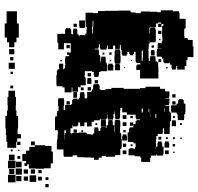

<svg xmlns="http://www.w3.org/2000/svg" viewBox="-136 -758 843 817"><g transform="rotate(-90 285.5 -349.5)"><path d="M594 -691H534V-701H514V-710H493V-732H514V-741H534V-751H594V-743H602H646V-699H602H594ZM91 -684H77V-698H91V-702H65V-740H91V-744H119V-746H147V-748H201V-741H224V-738H246V-739H282V-735H308V-707H282V-703H246V-704H224V-701H201V-694H147V-696H123V-682H105V-698H91ZM10 -705H-22V-737H10ZM-50 -705H-82V-737H-50ZM427 -708H401V-734H427ZM36 -709H12V-733H36ZM-25 -710H-47V-732H-25ZM485 -710H463V-732H485ZM451 -714H437V-728H451ZM330 -715H318V-727H330ZM389 -716H379V-726H389ZM58 -717H50V-725H58ZM-23 -678H-49V-704H-23ZM6 -679H-18V-703H6ZM-55 -680H-77V-702H-55ZM30 -685H18V-697H30ZM57 -688H51V-694H57ZM49 -546H-1V-555H-22V-583H-24V-619H-23V-648H-5V-655H-12V-667H0V-660H9V-676H39V-660H53V-646H69V-623H76V-579H73V-552H49ZM-27 -652H-45V-670H-27ZM-57 -652H-75V-670H-57ZM-52 -617H-80V-645H-52ZM-27 -622H-45V-640H-27ZM92 -623H76V-639H92ZM-58 -593H-74V-609H-58ZM-29 -594H-43V-608H-29ZM-89 -564H-103V-578H-89ZM-60 -565H-72V-577H-60ZM70 -75H38V-77H32V-105H38V-107H70V-108H67H60V-107H32V-128H31H23V-132H5V-170H23V-174H29V-198H33V-224H59V-220H63V-202H59V-198H63V-196H69V-193H71V-194H84V-203H90V-227H97V-228H131V-222H147V-219H152V-204H159V-218H173V-204H159V-203H166V-194H179V-190H183V-175H186V-191H191V-194H206V-231H232H224H216V-251H224H235V-259H222V-260H215V-282H222V-283H216V-284H209V-288H191V-290H185V-312H191V-314H206V-316H189V-320H185V-342H189V-343H186V-347H182V-371H176V-381H164H156V-401H164H173V-412H157V-430H173V-438H161V-441H156V-461H161V-463H148V-471H134V-472H128V-467H122V-465H128V-437H130V-405H127V-400H119H123V-382H119V-378H110H123V-374H127V-370H145V-369H152V-353H145V-352H137V-344H149V-341H154V-321H149V-318H137H153H161V-311H176V-310H183V-292H176V-291H161V-284H153H134V-282H154V-283H178V-281H184V-261H178V-259H154V-260H133V-261H129V-256H122V-255H102V-253H66V-255H60V-260H58V-259H34V-281V-282H27V-320H30V-338H23V-351H14V-371H23V-384H24V-413H25V-442H33V-462H27V-500H34V-501H58V-529H94V-528H101V-526H121V-524H122V-525H140V-537H192V-536H199V-529H214V-528H221V-522H237H243V-524H269V-523H276V-499H269V-498H243V-500H237H226V-494H239H247V-468H245H251V-464H269V-461H274V-441H269V-438H273V-435H278V-431H296V-429H302V-413H296V-411H278V-407H273V-404H277V-400H295H303V-382H295H286H307V-380H313V-375H330V-373H336V-349H330V-347H313V-342H311V-322H315V-297H320V-245H316V-219V-203V-176H319V-152H325V-90H316V-69H309V-68H305V-50H283V-52H277V-67H275V-50H253V-52H247V-67H244V-51H236H219V-46H214V-43H178V-48H153V-49H132H124V-73H132H148V-78H131V-79H124V-100H123H115V-106H99V-108H98V-107H70V-101H86V-99H92V-83H86V-81H70ZM408 -97H360V-127V-175H396V-191H416V-187H420V-175H416V-174H426V-191H431V-194H453H473V-201H464V-204H459V-218H464V-221H473V-229H462V-232H457V-250H462V-253H481V-256H488V-257H503V-261H486V-281H500V-290H485V-312H500V-316H489V-318H483V-344H489V-346H506V-350H493V-352H487V-368H484V-351H477V-350H460V-345H453V-344H433V-342H428V-341H446V-340H453V-322H446V-321H428V-317H421V-316H391V-343H388V-350H373V-352H367V-370H373V-372H388V-379H391V-406V-410H373V-411H367V-408H361V-406H331V-428H323V-439H304V-463H322V-466H301V-496H322V-505H327V-530H334V-531H374V-529H394V-526H399V-519H405V-520H423V-502H405V-503H399V-500H403V-494H419V-492H423V-494H449V-492H455V-477H461V-486H471V-476H470V-470H485H510V-497H511V-499H492H484V-523H492H511V-526H518V-527H550V-495V-494H569V-491H574V-471H569V-468H550V-465H548V-460H565V-459H572V-443H565V-442H548V-437H543V-434H539V-432H545V-410H539V-409H544V-408H551V-403H568V-402H575V-380H568V-379H551V-376H579V-374H599V-372H602V-375H610H638V-354H647V-325H648V-295V-266H649V-216H643V-214H641V-194H638V-172H645V-130H644V-101H642V-87H650V-35H646V-9H640V-7H614V19H574V15H570V13H542V12H541V14H532V27H527V30H524V49H497V52H451V27H438V22H413V15H398V-17H413V-21H404V-23H398V-39H404V-41H419V-48H429V-50H425V-72H429V-76H445V-82H451V-84H453V-104H479V-103H486V-84H487V-100H505V-98H511V-84H505V-83H518V-80H523H536V-81H576H584V-76H592V-84H579V-98H593V-85H598V-99H594V-107H580V-111H576V-131H580V-133H576V-135H570V-136H551V-134H547H569V-132H575V-110H569V-108H547H521V-109H514V-133H521V-134H509V-138H491V-139H484V-140H478V-139H456H449V-138H435V-133H448V-132H455V-110H448V-109H433V-102H429V-98H408ZM439 -508H433V-514H439ZM121 -496H101V-495H128V-490H134V-491H140V-497H122V-498H121ZM263 -474H249V-488H263ZM503 -474H489V-488H503ZM294 -443H278V-459H294H302V-443H294ZM143 -444H129V-458H143ZM593 -444H579V-458H593ZM607 -408H581V-410H575V-432H581V-434H607ZM322 -415H310V-427H322ZM140 -417H132V-425H140ZM640 -375H608V-376H601V-377H580V-380H575V-402H580V-405H601V-406H608V-407H640ZM355 -382H337V-400H355V-399H362V-383H355ZM383 -384H369V-398H383ZM323 -384H309V-398H323ZM353 -354H339V-368H353ZM170 -357H162V-365H170ZM177 -320H155V-342H177V-341H184V-321H177ZM470 -327H462V-335H470ZM418 -289H394V-313H418V-310H423V-292H418ZM471 -296H461V-306H471ZM439 -298H433V-304H439ZM457 -258H431V-259H424V-283H431V-284H457V-283H478V-281H484V-261H478V-259H457ZM417 -260H395V-282H417V-280H423V-262H417ZM215 -260H193V-262H187V-280H193V-282H215ZM116 -231H96V-251H116V-249H122V-233H116ZM204 -233H188V-249H204ZM174 -233H158V-249H174ZM54 -233H38V-249H54ZM83 -234H69V-248H83ZM141 -236H131V-246H141ZM408 -239H404V-243H408ZM201 -206H191V-216H201ZM80 -207H72V-215H80ZM438 -209H434V-213H438ZM478 -163V-162H484V-163H491H478V-168H453H435V-164H449V-163H456ZM218 -165V-163H232V-168H221H214V-165ZM218 -137H214V-136H231V-139H218ZM198 -132H211V-133H198ZM474 -113H458V-129H474V-128H481V-114H474ZM501 -116H491V-126H501ZM208 -109H211V-110H193V-106H208ZM563 -84H549V-98H563ZM112 -85H100V-97H112ZM442 -85H430V-97H442ZM529 -88H523V-94H529ZM219 -71H232V-73H219ZM86 -51H66V-71H86V-69H92V-53H86ZM54 -53H38V-69H54ZM110 -57H102V-65H110ZM409 -58H403V-64H409ZM253 18H215V17H208V13H190V12H183V-14H190V-15H208V-19H215V-20H222H215V-42H222V-43H246V-20H253V-13H268V-9H272V7H268V11H253ZM175 -22H157V-40H175V-39H182V-23H175ZM263 -24H249V-38H263ZM293 -24H279V-38H293ZM81 -26H71V-36H81ZM110 -27H102V-35H110ZM200 -27H192V-35H200ZM49 -28H43V-34H49ZM535 -16H532ZM170 3H162V-5H170ZM109 2H103V-4H109Z"/></g></svg>

Font: Rubik Storm
Style: Regular
Weight: 400
Designer: Hubert and Fischer, NaN
Foundry: Hubert and Fischer, NaN
Version: Version 2.201